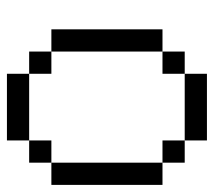

<svg xmlns="http://www.w3.org/2000/svg" viewBox="-51 -551 602 540"><g transform="rotate(-90 250.0 -281.0)"><path d="M125 -62.5H312.5V0H125V-62.5H62.5V-125H125ZM312.5 -125H375V-62.5H312.5ZM0 -437.5H62.5V-125H0ZM375 -437.5H437.5V-125H375ZM62.5 -500H125V-437.5H62.5ZM312.5 -500H375V-437.5H312.5V-500H125V-562.5H312.5Z"/></g></svg>

Font: HE실루아
Style: regular
Weight: 500
Monospace: yes
Designer: Taeyun An (WindowsTiger)
Version: v1